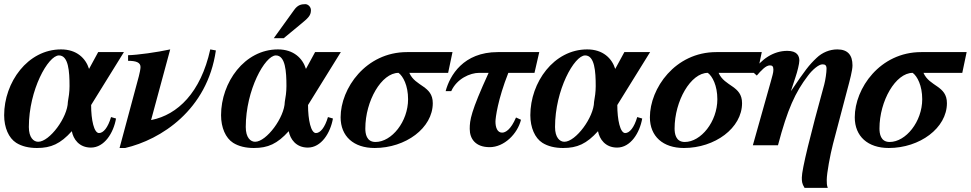

<svg xmlns="http://www.w3.org/2000/svg" viewBox="-23 -700 4677 925"><path d="M312 -285C312 -257 308 -231 304 -209C303 -135 216 -17 161 -17C139 -17 116 -37 116 -88C116 -267 209 -433 261 -433C307 -433 312 -356 312 -285ZM574 -449H450L406 -368C390 -419 347 -462 271 -462C110 -462 -3 -303 -3 -145C-3 -85 19 -35 55 -12C82 5 116 13 155 13C223 13 268 -7 323 -68C330 -30 358 11 415 11C480 11 524 -60 536 -129L512 -136C497 -85 475 -59 454 -59C430 -59 416 -122 416 -194Z M990 -462C944 -253 832 -147 707 -122H705L797 -462C733 -448 639 -435 594 -434V-407C633 -407 654 -399 654 -377C654 -369 650 -347 646 -333L553 13H580C752 -27 976 -170 1017 -457Z M1357 -285C1357 -257 1353 -231 1349 -209C1348 -135 1261 -17 1206 -17C1184 -17 1161 -37 1161 -88C1161 -267 1254 -433 1306 -433C1352 -433 1357 -356 1357 -285ZM1619 -449H1495L1451 -368C1435 -419 1392 -462 1316 -462C1155 -462 1042 -303 1042 -145C1042 -85 1064 -35 1100 -12C1127 5 1161 13 1200 13C1268 13 1313 -7 1368 -68C1375 -30 1403 11 1460 11C1525 11 1569 -60 1581 -129L1557 -136C1542 -85 1520 -59 1499 -59C1475 -59 1461 -122 1461 -194ZM1296 -516H1344L1425 -583C1460 -612 1475 -624 1475 -651C1475 -667 1461 -680 1448 -680C1428 -680 1411 -676 1394 -652Z M1943 -222C1943 -114 1864 -16 1786 -16C1742 -16 1737 -57 1737 -81C1737 -214 1815 -349 1897 -349C1919 -333 1943 -288 1943 -222ZM2157 -449H1938C1739 -449 1618 -274 1618 -135C1618 -43 1681 13 1782 13C1931 13 2062 -83 2062 -203C2062 -288 1978 -282 1949 -349H2136Z M2575 -449H2375C2209 -449 2144 -336 2124 -261H2151C2178 -321 2242 -349 2285 -349H2331C2245 -161 2240 -121 2240 -79C2240 -31 2268 9 2336 9C2406 9 2470 -55 2487 -123L2463 -134C2438 -75 2412 -61 2396 -61C2373 -61 2364 -86 2364 -114C2364 -132 2375 -220 2426 -349H2552Z M2847 -285C2847 -257 2843 -231 2839 -209C2838 -135 2751 -17 2696 -17C2674 -17 2651 -37 2651 -88C2651 -267 2744 -433 2796 -433C2842 -433 2847 -356 2847 -285ZM3109 -449H2985L2941 -368C2925 -419 2882 -462 2806 -462C2645 -462 2532 -303 2532 -145C2532 -85 2554 -35 2590 -12C2617 5 2651 13 2690 13C2758 13 2803 -7 2858 -68C2865 -30 2893 11 2950 11C3015 11 3059 -60 3071 -129L3047 -136C3032 -85 3010 -59 2989 -59C2965 -59 2951 -122 2951 -194Z M3433 -222C3433 -114 3354 -16 3276 -16C3232 -16 3227 -57 3227 -81C3227 -214 3305 -349 3387 -349C3409 -333 3433 -288 3433 -222ZM3647 -449H3428C3229 -449 3108 -274 3108 -135C3108 -43 3171 13 3272 13C3421 13 3552 -83 3552 -203C3552 -288 3468 -282 3439 -349H3626Z M3788 -263 3810 -330C3818 -353 3828 -393 3828 -408C3828 -430 3818 -455 3770 -455C3704 -455 3645 -416 3603 -354L3623 -336C3643 -359 3666 -385 3686 -385C3697 -385 3703 -381 3703 -364C3703 -349 3697 -332 3691 -309L3604 0H3725C3771 -174 3808 -255 3870 -336C3890 -363 3921 -390 3939 -390C3952 -390 3959 -386 3959 -369C3959 -351 3954 -316 3948 -293C3882 -54 3840 116 3840 155C3840 173 3840 184 3853 205H3965C3960 193 3960 180 3960 167C3960 134 3977 44 3990 -6L4058 -264C4072 -316 4084 -361 4084 -385C4084 -434 4062 -462 4011 -462C3974 -462 3938 -447 3911 -421C3874 -386 3856 -362 3789 -263Z M4420 -222C4420 -114 4341 -16 4263 -16C4219 -16 4214 -57 4214 -81C4214 -214 4292 -349 4374 -349C4396 -333 4420 -288 4420 -222ZM4634 -449H4415C4216 -449 4095 -274 4095 -135C4095 -43 4158 13 4259 13C4408 13 4539 -83 4539 -203C4539 -288 4455 -282 4426 -349H4613Z"/></svg>

Font: XITS
Style: Bold Italic
Weight: 700
Italic angle: -16.33°
Designer: MicroPress Inc., with final additions and corrections provided by Coen Hoffman, Elsevier (retired)
Version: Version 1.302